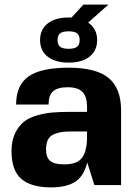

<svg xmlns="http://www.w3.org/2000/svg" viewBox="-20 -804 596 834"><path d="M390 0 359 -98Q343 -36 304.5 -13Q266 10 202 10Q116 10 73 -26.5Q30 -63 30 -148Q30 -193 45.5 -225Q61 -257 83.5 -275Q106 -293 142 -303Q178 -313 209.5 -315.5Q241 -318 283 -318H358V-340Q358 -385 338 -405Q318 -425 274 -425Q230 -425 210.5 -407.5Q191 -390 191 -350H50Q50 -434 104 -472Q158 -510 278 -510Q397 -510 451.5 -465.5Q506 -421 506 -324V0ZM358 -233H295Q268 -233 251.5 -231Q235 -229 216.5 -222Q198 -215 189 -198.5Q180 -182 180 -156Q180 -120 198 -105Q216 -90 259 -90Q316 -90 337 -119.5Q358 -149 358 -208ZM342 -784H451L363 -706Q402 -679 402 -630Q402 -584 369 -558Q336 -532 278 -532Q220 -532 187 -558Q154 -584 154 -630Q154 -676 187 -702Q220 -728 278 -728H291ZM241 -601Q252 -592 278 -592Q304 -592 315 -601Q326 -610 326 -630Q326 -650 315 -659Q304 -668 278 -668Q252 -668 241 -659Q230 -650 230 -630Q230 -610 241 -601Z"/></svg>

Font: Fivo Sans Modern
Style: Regular
Weight: 700
Designer: Alexander Slobzheninov
Foundry: Alexander Slobzheninov
Version: 1.0